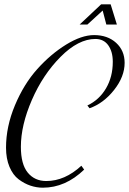

<svg xmlns="http://www.w3.org/2000/svg" viewBox="-20 -863 599 892"><path d="M396 -360 386 -373Q441 -399 472.5 -452.5Q504 -506 504 -576Q504 -623 483 -652.5Q462 -682 423 -682Q344 -682 261.5 -599Q179 -516 128 -398.5Q77 -281 77 -181Q77 -100 109 -61Q141 -22 195 -22Q281 -22 358 -93L371 -75Q284 9 179 9Q150 9 121.5 -0.5Q93 -10 66.5 -30Q40 -50 24 -88Q8 -126 8 -177Q8 -275 49.5 -374Q91 -473 153.5 -542.5Q216 -612 287.5 -656Q359 -700 417 -700Q480 -700 519.5 -664Q559 -628 559 -571Q559 -507 510 -445Q461 -383 396 -360ZM523 -749H474L457 -814L386 -749H350L450 -843H494Z"/></svg>

Font: Dynalight
Style: Regular
Weight: 400
Designer: Astigmatic (AOETI)
Foundry: Astigmatic (AOETI)
Version: Version 1.000